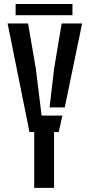

<svg xmlns="http://www.w3.org/2000/svg" viewBox="-20 -914 436 934"><path d="M146.5 0V-271.5H123.5L17 -800H116.5L154 -582L182.5 -351.5H283.5L265.5 -271.5H243V0ZM221 -391.5 243.5 -582 280 -800H379.5L295 -391.5ZM56 -894.5H332.5V-840H56Z"/></svg>

Font: Big Shoulders Stencil Text SemiBold
Style: Regular
Weight: 600
Designer: Patric King
Foundry: XO Type Co
Version: Version 1.000